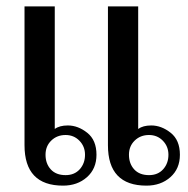

<svg xmlns="http://www.w3.org/2000/svg" viewBox="-20 -573 590 603"><path d="M57 -553H152V-168Q167 -179 193 -179Q225 -179 254 -156Q283 -133 283 -87Q283 -43 253 -16.5Q223 10 178 10Q57 10 57 -117ZM319 -553H414V-168Q429 -179 455 -179Q487 -179 516 -156Q545 -133 545 -87Q545 -43 515 -16.5Q485 10 440 10Q319 10 319 -117ZM186 -23Q214 -23 230.5 -41.5Q247 -60 247 -87Q247 -113 229.5 -131Q212 -149 186 -149Q159 -149 141 -131.5Q123 -114 123 -87Q123 -59 139.5 -41Q156 -23 186 -23ZM448 -23Q476 -23 492.5 -41.5Q509 -60 509 -87Q509 -113 491.5 -131Q474 -149 448 -149Q421 -149 403 -131.5Q385 -114 385 -87Q385 -59 401.5 -41Q418 -23 448 -23Z"/></svg>

Font: TavirajRegular
Style: Regular
Weight: 400
Designer: Katatrad Team
Foundry: CadsonDemak
Version: Version 1.000